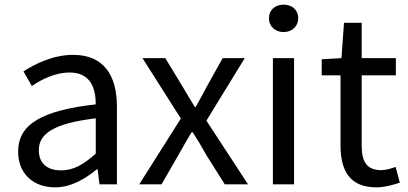

<svg xmlns="http://www.w3.org/2000/svg" viewBox="-20 -793 1754 826"><path d="M217 13C284 13 345 -22 397 -65H400L408 0H483V-334C483 -468 427 -557 295 -557C208 -557 131 -518 81 -486L117 -423C160 -452 217 -481 280 -481C369 -481 392 -414 392 -344C161 -318 58 -259 58 -141C58 -43 126 13 217 13ZM243 -60C189 -60 147 -85 147 -147C147 -217 209 -262 392 -284V-132C339 -85 296 -60 243 -60Z M579 0H675L748 -127C767 -160 785 -193 804 -224H809C829 -193 849 -160 867 -127L947 0H1047L868 -274L1033 -543H938L871 -423C855 -393 839 -363 822 -333H818C800 -363 781 -393 764 -423L691 -543H593L758 -283Z M1154 0H1245V-543H1154ZM1200 -655C1236 -655 1263 -680 1263 -714C1263 -751 1236 -773 1200 -773C1164 -773 1137 -751 1137 -714C1137 -680 1164 -655 1200 -655Z M1600 13C1633 13 1669 3 1700 -7L1682 -75C1664 -68 1639 -61 1620 -61C1557 -61 1536 -99 1536 -166V-469H1683V-543H1536V-695H1460L1449 -543L1364 -538V-469H1445V-168C1445 -59 1484 13 1600 13Z"/></svg>

Font: Source Han Sans CN Regular
Style: Regular
Weight: 400
Designer: Ryoko NISHIZUKA (kana & ideographs); Paul D. Hunt (Latin, Greek & Cyrillic); Wenlong ZHANG (bopomofo); Sandoll Communica
Foundry: Adobe Systems Incorporated
Version: Version 1.004;PS 1.004;hotconv 1.0.82;makeotf.lib2.5.63406